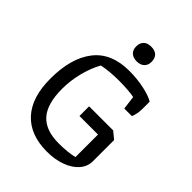

<svg xmlns="http://www.w3.org/2000/svg" viewBox="-228 -926 1054 1054"><g transform="rotate(45 299.0 -398.5)"><path d="M262 -747Q262 -775 277.5 -790Q293 -805 322 -805Q351 -805 366.5 -790Q382 -775 382 -747Q382 -721 366 -706Q350 -691 322 -691Q294 -691 278 -706Q262 -721 262 -747ZM54 -289Q54 -449 123 -537.5Q192 -626 331 -626Q392 -626 447.5 -614Q503 -602 529 -585V-529Q529 -491 516 -460H457L447 -539Q430 -543 396.5 -545.5Q363 -548 330 -548Q255 -548 199 -536Q172 -488 155.5 -424Q139 -360 139 -295Q139 -178 187.5 -124Q236 -70 337 -70Q408 -70 456 -82V-257H312V-332H499L540 -298V-134Q540 -93 512 -60.5Q484 -28 434.5 -10Q385 8 324 8Q194 8 124 -68Q54 -144 54 -289Z"/></g></svg>

Font: Athiti Medium
Style: Regular
Weight: 500
Designer: CadsonDemak Team
Foundry: CadsonDemak
Version: Version 1.032